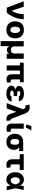

<svg xmlns="http://www.w3.org/2000/svg" viewBox="2474 -3282 998 5985"><g transform="rotate(90 2972.5 -289.0)"><path d="M19.5 -530.3H189.5L311.5 -159.2H317.4Q354.5 -220.7 375.5 -275.1Q396.5 -329.6 406.2 -388.4Q416 -447.3 420.9 -530.3H580.1Q576.2 -387.2 523.7 -250.5Q471.2 -113.8 375 0H219.7Z M643.1 -263.7Q643.1 -345.2 675.3 -407Q707.5 -468.8 767.8 -502.9Q828.1 -537.1 909.7 -537.1Q991.2 -537.1 1051.5 -502.9Q1111.8 -468.8 1144 -407Q1176.3 -345.2 1176.3 -263.7Q1176.3 -182.1 1144 -120.4Q1111.8 -58.6 1051.5 -24.4Q991.2 9.8 909.7 9.8Q828.1 9.8 767.8 -24.4Q707.5 -58.6 675.3 -120.4Q643.1 -182.1 643.1 -263.7ZM1008.3 -264.6Q1008.3 -309.1 996.8 -343.3Q985.4 -377.4 963.4 -396.2Q941.4 -415 910.6 -415Q863.3 -415 837.2 -374Q811 -333 811 -264.6Q811 -196.3 837.2 -155.3Q863.3 -114.3 910.6 -114.3Q941.4 -114.3 963.4 -133.1Q985.4 -151.9 996.8 -186Q1008.3 -220.2 1008.3 -264.6Z M1261.2 -530.3H1426.3V-228.5Q1426.3 -199.7 1440.2 -177.2Q1454.1 -154.8 1479.2 -142.3Q1504.4 -129.9 1536.6 -129.9Q1568.8 -129.9 1594.2 -142.3Q1619.6 -154.8 1633.5 -177.2Q1647.5 -199.7 1647 -228.5V-530.3H1812V0H1654.8V-74.2H1650.9Q1636.2 -42 1606 -23.9Q1575.7 -5.9 1536.6 -5.9Q1497.6 -5.9 1467.3 -23.9Q1437 -42 1422.4 -74.2H1418.5V190.4H1261.2Z M2541.5 -413.1H2453.6V-175.8Q2453.6 -155.3 2459 -144Q2464.4 -132.8 2475.8 -128.4Q2487.3 -124 2508.3 -124Q2525.9 -124 2532.7 -125H2550.3V-8.8Q2504.9 5.9 2457.5 5.9Q2379.4 5.9 2337.4 -33Q2295.4 -71.8 2295.4 -153.3V-413.1H2178.2V0H2019V-413.1H1932.1V-530.3H2541.5Z M2771.5 -269.5Q2716.8 -284.7 2686.8 -315.9Q2656.7 -347.2 2656.7 -385.7Q2656.7 -433.6 2688.5 -467.8Q2720.2 -502 2776.1 -519.5Q2832 -537.1 2903.8 -537.1Q2967.3 -537.1 3019.3 -518.1Q3071.3 -499 3102.1 -462.9Q3132.8 -426.8 3134.3 -377.9H2977.1Q2975.6 -400.4 2953.6 -410.6Q2931.6 -420.9 2894 -420.9Q2855.5 -420.9 2834.7 -406.5Q2814 -392.1 2813 -371.1Q2814 -349.1 2836.2 -336.7Q2858.4 -324.2 2897 -324.2H2975.1V-217.8H2897Q2858.4 -217.8 2830.8 -204.1Q2803.2 -190.4 2803.2 -161.1Q2803.2 -147 2813.7 -134.8Q2824.2 -122.6 2845 -115Q2865.7 -107.4 2894 -107.4Q2939.5 -107.4 2961.9 -118.7Q2984.4 -129.9 2986.8 -152.3H3142.1Q3141.1 -100.6 3107.9 -64Q3074.7 -27.3 3020.5 -8.8Q2966.3 9.8 2903.8 9.8Q2832 9.8 2773.9 -9Q2715.8 -27.8 2682.1 -62.7Q2648.4 -97.7 2647.9 -144.5Q2648.9 -191.4 2679.9 -223.9Q2710.9 -256.3 2771.5 -269.5Z M3539.6 -85.9 3468.8 -291H3461.4L3360.8 0H3192.9L3384.8 -502.9L3373.5 -531.2Q3361.3 -561 3349.6 -573Q3337.9 -585 3317.9 -585Q3300.8 -585 3272.9 -576.2L3236.8 -702.1Q3258.8 -709.5 3278.3 -713.1Q3297.9 -716.8 3319.8 -716.8Q3388.7 -716.8 3439 -682.6Q3489.3 -648.4 3513.2 -585L3669.4 -175.8Q3679.2 -150.9 3686 -138.9Q3692.9 -127 3700.9 -121.6Q3709 -116.2 3721.2 -116.2Q3731 -116.2 3734.9 -117.2L3746.6 1Q3735.8 3.9 3717 6.3Q3698.2 8.8 3682.1 8.8Q3632.3 8.8 3595.5 -15.6Q3558.6 -40 3539.6 -85.9Z M3991.7 -530.3 3988.8 -175.8Q3989.3 -146 4001.7 -135Q4014.2 -124 4043.5 -124Q4063 -124 4069.8 -125H4085.4V-8.8Q4041.5 5.9 3993.7 5.9Q3833 5.9 3831.5 -153.3V-530.3ZM3902.8 -767.6H4045.4L3956.5 -602.5H3861.8Z M4404.8 -513.7H4688V-387.7H4571.3Q4606.9 -359.4 4629.2 -321.3Q4651.4 -283.2 4650.9 -242.2V-232.4Q4651.4 -162.1 4622.6 -107.2Q4593.8 -52.2 4538.3 -21.2Q4482.9 9.8 4406.7 9.8Q4325.7 9.8 4267.8 -23.9Q4210 -57.6 4179.7 -116.7Q4149.4 -175.8 4148.9 -251V-262.7Q4149.4 -335 4179.4 -391.8Q4209.5 -448.7 4266.8 -481.2Q4324.2 -513.7 4404.8 -513.7ZM4406.7 -116.2Q4491.7 -116.2 4491.7 -251V-262.7Q4491.7 -319.3 4471.7 -353.5Q4451.7 -387.7 4404.8 -387.7Q4354.5 -387.7 4331.8 -353Q4309.1 -318.4 4309.1 -262.7V-251Q4309.1 -116.2 4406.7 -116.2Z M5278.8 -405.3H5104V-169.9Q5104 -142.6 5114.7 -130.4Q5125.5 -118.2 5147.9 -118.2Q5163.6 -118.2 5174.8 -119.6Q5186 -121.1 5197.8 -123L5210.4 -2Q5188.5 4.4 5168 7.1Q5147.5 9.8 5118.7 9.8Q5035.6 9.8 4990.2 -35.9Q4944.8 -81.5 4944.8 -168.9V-405.3H4784.7V-530.3H5278.8Z M5346.2 -265.6Q5346.2 -344.2 5377.2 -406.2Q5408.2 -468.3 5461.4 -502.7Q5514.6 -537.1 5578.6 -537.1Q5640.6 -537.1 5687.7 -505.6Q5734.9 -474.1 5756.3 -418.9H5759.8L5782.7 -530.3H5903.8L5847.7 -265.1L5910.6 0H5787.6L5761.2 -117.2H5757.3Q5735.8 -59.1 5690.7 -23.9Q5645.5 11.2 5577.6 10.7Q5511.2 10.7 5458.5 -24.4Q5405.8 -59.6 5376 -122.6Q5346.2 -185.5 5346.2 -265.6ZM5605 -121.1Q5636.2 -121.1 5661.6 -142.1Q5687 -163.1 5703.9 -195.8Q5720.7 -228.5 5728 -263.7L5728.5 -265.1L5728 -266.6Q5716.3 -327.6 5687.5 -367.9Q5658.7 -408.2 5608.9 -408.2Q5576.2 -408.2 5553 -390.4Q5529.8 -372.6 5517.6 -340.6Q5505.4 -308.6 5505.4 -266.6Q5505.4 -224.6 5517.8 -191.4Q5530.3 -158.2 5553 -139.6Q5575.7 -121.1 5605 -121.1Z"/></g></svg>

Font: Pretendard GOV ExtraBold
Style: Regular
Weight: 800
Designer: Base glyphs from Inter by Rasmus Andersson; Hangeul glyphs from Noto Sans CJK(Source Han Sans) by Jang Soo-young and Kan
Foundry: Kil Hyung-jin
Version: Version 1.309